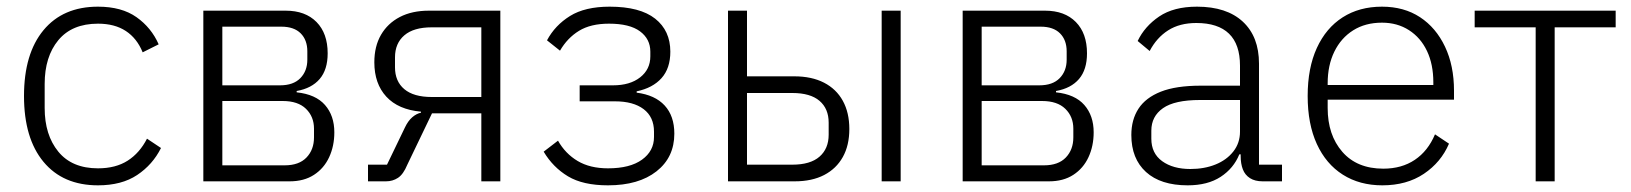

<svg xmlns="http://www.w3.org/2000/svg" viewBox="-20 -544 4893 576"><path d="M274 12Q169 12 110.5 -58.5Q52 -129 52 -256Q52 -383 110.5 -453.5Q169 -524 274 -524Q345 -524 389.5 -492.5Q434 -461 456 -411L408 -387Q391 -429 357.5 -451Q324 -473 274 -473Q196 -473 155 -423.5Q114 -374 114 -292V-220Q114 -139 155 -89Q196 -39 274 -39Q327 -39 363 -62Q399 -85 421 -128L463 -100Q438 -50 391.5 -19Q345 12 274 12Z M590 0V-512H837Q896 -512 929.5 -478Q963 -444 963 -384Q963 -335 939 -307Q915 -279 870 -271V-267Q927 -261 955 -229Q983 -197 983 -147Q983 -106 967.5 -72.5Q952 -39 922 -19.5Q892 0 849 0ZM647 -48H834Q877 -48 899.5 -71.5Q922 -95 922 -132V-158Q922 -194 898 -217.5Q874 -241 828 -241H647ZM647 -288H820Q860 -288 881 -309.5Q902 -331 902 -365V-390Q902 -424 882 -444Q862 -464 824 -464H647Z M1084 0V-50H1141L1195 -162Q1204 -181 1216.5 -192Q1229 -203 1243 -206V-209Q1175 -215 1139 -254Q1103 -293 1103 -357Q1103 -405 1123 -439.5Q1143 -474 1179.5 -493Q1216 -512 1267 -512H1481V0H1424V-204H1276L1202 -50Q1190 -21 1174 -10.5Q1158 0 1138 0ZM1275 -253H1424V-462H1275Q1221 -462 1193 -438Q1165 -414 1165 -372V-342Q1165 -300 1193 -276.5Q1221 -253 1275 -253Z M1804 12Q1729 12 1684 -15Q1639 -42 1611 -89L1654 -122Q1676 -83 1713 -61Q1750 -39 1804 -39Q1870 -39 1906 -65Q1942 -91 1942 -133V-149Q1942 -193 1911 -216.5Q1880 -240 1825 -240H1719V-288H1819Q1870 -288 1900.5 -312Q1931 -336 1931 -375V-389Q1931 -427 1900 -450Q1869 -473 1807 -473Q1752 -473 1717 -451.5Q1682 -430 1660 -392L1621 -423Q1645 -468 1690 -496Q1735 -524 1809 -524Q1900 -524 1945.5 -488Q1991 -452 1991 -389Q1991 -339 1964.5 -309.5Q1938 -280 1890 -270V-266Q1945 -259 1974 -227.5Q2003 -196 2003 -143Q2003 -72 1949.5 -30Q1896 12 1804 12Z M2164 0V-512H2221V-315H2363Q2415 -315 2452 -296Q2489 -277 2508.5 -241.5Q2528 -206 2528 -157Q2528 -108 2508.5 -73Q2489 -38 2452.5 -19Q2416 0 2364 0ZM2221 -50H2357Q2411 -50 2438.5 -74Q2466 -98 2466 -140V-176Q2466 -218 2438.5 -241.5Q2411 -265 2357 -265H2221ZM2625 0V-512H2682V0Z M2868 0V-512H3115Q3174 -512 3207.5 -478Q3241 -444 3241 -384Q3241 -335 3217 -307Q3193 -279 3148 -271V-267Q3205 -261 3233 -229Q3261 -197 3261 -147Q3261 -106 3245.5 -72.5Q3230 -39 3200 -19.5Q3170 0 3127 0ZM2925 -48H3112Q3155 -48 3177.5 -71.5Q3200 -95 3200 -132V-158Q3200 -194 3176 -217.5Q3152 -241 3106 -241H2925ZM2925 -288H3098Q3138 -288 3159 -309.5Q3180 -331 3180 -365V-390Q3180 -424 3160 -444Q3140 -464 3102 -464H2925Z M3826 0H3768Q3745 0 3730 -9.5Q3715 -19 3708.5 -36Q3702 -53 3702 -76V-103L3725 -81H3698Q3681 -39 3642 -13.5Q3603 12 3543 12Q3462 12 3418 -28Q3374 -68 3374 -139Q3374 -185 3395.5 -218Q3417 -251 3462.5 -269Q3508 -287 3582 -287H3700V-347Q3700 -411 3667 -443Q3634 -475 3569 -475Q3519 -475 3484.5 -453Q3450 -431 3429 -391L3393 -421Q3414 -465 3457.5 -494.5Q3501 -524 3571 -524Q3660 -524 3708.5 -479Q3757 -434 3757 -353V-50H3826ZM3700 -244H3580Q3504 -244 3469 -219.5Q3434 -195 3434 -152V-128Q3434 -84 3466.5 -60.5Q3499 -37 3551 -37Q3593 -37 3626.5 -50.5Q3660 -64 3680 -89.5Q3700 -115 3700 -149Z M4127 12Q4059 12 4008.5 -20Q3958 -52 3930.5 -112Q3903 -172 3903 -256Q3903 -340 3930.5 -400Q3958 -460 4008 -492Q4058 -524 4126 -524Q4192 -524 4240 -492.5Q4288 -461 4315 -404Q4342 -347 4342 -272V-245H3963V-220Q3963 -139 4007 -88.5Q4051 -38 4130 -38Q4185 -38 4224.5 -64.5Q4264 -91 4285 -141L4327 -113Q4303 -57 4251.5 -22.5Q4200 12 4127 12ZM4126 -476Q4076 -476 4039.5 -453Q4003 -430 3983 -389Q3963 -348 3963 -294V-289H4280V-297Q4280 -351 4261 -391Q4242 -431 4207 -453.5Q4172 -476 4126 -476Z M4587 0V-462H4404V-512H4827V-462H4644V0Z"/></svg>

Font: IBM Plex Sans Light
Style: Regular
Weight: 300
Designer: Mike Abbink, Paul van der Laan, Pieter van Rosmalen
Foundry: Bold Monday
Version: Version 3.201